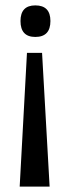

<svg xmlns="http://www.w3.org/2000/svg" viewBox="-20 -559 256 712"><path d="M80 -363H136L164 133H53ZM111 -539Q167 -539 167 -481Q167 -422 111 -422Q56 -422 56 -481Q56 -539 111 -539Z"/></svg>

Font: Bricolage Grotesque 10pt Condensed
Style: Regular
Weight: 400
Width: 3
Designer: Mathieu Triay
Foundry: Atelier Triay
Version: Version 1.000; ttfautohint (v1.8.4.7-5d5b);gftools[0.9.29]